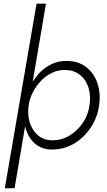

<svg xmlns="http://www.w3.org/2000/svg" viewBox="-20 -800 582 1040"><path d="M59 219 229 -780H178L6 220ZM517 -230Q526 -294 508 -348.5Q490 -403 447 -436.5Q404 -470 340 -470Q293 -470 254 -450Q215 -430 186 -396.5Q157 -363 137.5 -320Q118 -277 111 -230Q105 -186 110.5 -144Q116 -102 134 -67Q152 -32 184 -11Q216 10 262 10Q326 10 380.5 -22Q435 -54 471.5 -109Q508 -164 517 -230ZM465 -230Q458 -177 428 -133.5Q398 -90 354.5 -64.5Q311 -39 260 -40Q225 -41 199.5 -57Q174 -73 157.5 -100.5Q141 -128 135.5 -161.5Q130 -195 135 -230Q141 -268 159 -302Q177 -336 203 -363Q229 -390 261.5 -405.5Q294 -421 329 -421Q380 -421 413 -394.5Q446 -368 459.5 -324.5Q473 -281 465 -230Z"/></svg>

Font: Jost Light
Style: Italic
Weight: 300
Italic angle: -5°
Version: Version 3.710